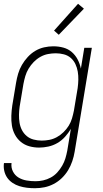

<svg xmlns="http://www.w3.org/2000/svg" viewBox="-25 -773 545 1016"><path d="M160 223Q138 223 117.5 220.5Q97 218 77.5 212Q58 206 41 194.5Q24 183 13 167Q2 151 -2.5 131Q-7 111 -4 90H36Q33 114 43.5 134.5Q54 155 73 166.5Q92 178 115.5 182Q139 186 163 186Q183 186 203.5 181.5Q224 177 243.5 166.5Q263 156 278 139.5Q293 123 304 104Q315 85 321 65Q327 45 331 24L350 -91Q337 -69 319 -49Q301 -29 278.5 -16Q256 -3 231 2.5Q206 8 182 8Q155 8 130 1Q105 -6 85.5 -22Q66 -38 54 -60.5Q42 -83 38 -108.5Q34 -134 35 -161Q36 -188 40 -215L60 -335Q64 -359 71 -383Q78 -407 91 -429.5Q104 -452 122 -471.5Q140 -491 162 -504Q184 -517 208.5 -522.5Q233 -528 257 -528Q285 -528 310.5 -521Q336 -514 355 -497.5Q374 -481 386 -458Q398 -435 403 -410L421 -520H461L370 30Q366 55 357.5 80Q349 105 335.5 127.5Q322 150 302.5 169Q283 188 259 200.5Q235 213 210 218Q185 223 160 223ZM196 -29Q216 -29 236.5 -33Q257 -37 276 -47.5Q295 -58 311 -73.5Q327 -89 338.5 -107.5Q350 -126 356 -146.5Q362 -167 366 -187L386 -307Q389 -329 389.5 -351Q390 -373 386.5 -394Q383 -415 374 -434Q365 -453 349.5 -466.5Q334 -480 313 -485.5Q292 -491 270 -491Q250 -491 229 -487Q208 -483 188.5 -472Q169 -461 153.5 -445Q138 -429 126.5 -410Q115 -391 109 -370.5Q103 -350 99 -329L79 -209Q76 -188 75.5 -166Q75 -144 78.5 -123Q82 -102 91.5 -84Q101 -66 116.5 -53Q132 -40 153 -34.5Q174 -29 196 -29ZM286 -589 261 -611 388 -753 419 -727Z"/></svg>

Font: Iosevka Extralight
Style: Italic
Weight: 200
Italic angle: -9°
Monospace: yes
Designer: Belleve Invis
Foundry: Belleve Invis
Version: Version 32.5.0; ttfautohint (v1.8.4)